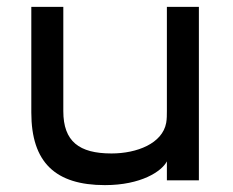

<svg xmlns="http://www.w3.org/2000/svg" viewBox="-20 -524 676 558"><path d="M285 14C390 14 450 -26 465 -55V0H558V-504H465V-202C465 -191 465 -178 463 -167C452 -107 378 -78 304 -78C210 -78 164 -113 164 -201V-504H71V-197C71 -52 141 14 285 14Z"/></svg>

Font: Hibana SubMedium
Style: Regular
Weight: 500
Width: 6
Designer: pygmalion
Foundry: ybstudio
Version: Version 0.930;hotconv 1.0.109;makeotfexe 2.5.65596